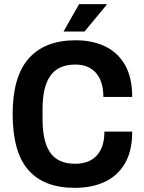

<svg xmlns="http://www.w3.org/2000/svg" viewBox="-20 -893 694 925"><path d="M286 -741 361 -873H493L494 -870L387 -741ZM340 12Q192 12 116.5 -74Q41 -160 41 -344Q41 -524 118.5 -611.5Q196 -699 345 -699Q425 -699 486.5 -669.5Q548 -640 582.5 -579.5Q617 -519 617 -426H478Q478 -501 442.5 -541.5Q407 -582 343 -582Q261 -582 223 -528.5Q185 -475 185 -368V-318Q185 -210 222.5 -157Q260 -104 342 -104Q409 -104 446 -143.5Q483 -183 483 -259H617Q617 -166 582 -106Q547 -46 485 -17Q423 12 340 12Z"/></svg>

Font: Archivo SemiCondensed
Style: Bold
Weight: 680
Width: 4
Designer: Hector Gatti
Foundry: Omnibus-Type
Version: Version 2.001; ttfautohint (v1.8.3)